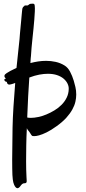

<svg xmlns="http://www.w3.org/2000/svg" viewBox="-20 -708 459 1023"><path d="M84 -499Q85 -512.7 86.4 -529.5Q87.9 -546.4 89.6 -563.7Q91.3 -581.1 92.8 -597.7Q94.2 -614.3 95.5 -627.9Q96.7 -641.6 97.7 -650.6Q98.6 -659.7 99.1 -662.1Q100.6 -667 102.3 -669.4Q104 -671.9 105.5 -672.9Q106.9 -673.8 108.2 -674.3Q109.4 -674.8 109.9 -676.8Q110.8 -678.7 113.5 -679Q116.2 -679.2 119.6 -679Q123 -678.7 126 -679Q128.9 -679.2 130.9 -681.2Q134.8 -684.1 137.5 -686Q140.1 -688 147 -688Q155.3 -689 159.7 -687.7Q164.1 -686.5 165 -678.2Q166.5 -665 165.5 -645.8Q164.6 -626.5 162.8 -603.5Q161.1 -580.6 158.4 -554.9Q155.8 -529.3 153.1 -503.9Q150.4 -478.5 148.2 -454.3Q146 -430.2 145 -410.2Q144 -406.7 143.6 -397Q143.1 -387.2 142.1 -372.1Q162.6 -377.4 183.3 -380.6Q204.1 -383.8 226.1 -383.8Q251.5 -383.8 276.9 -378.2Q302.2 -372.6 324.2 -358.9Q341.3 -348.6 353.3 -326.2Q365.2 -303.7 373 -277.8Q377.4 -262.7 381.8 -244.4Q386.2 -226.1 386.2 -204.1Q386.2 -185.5 381.6 -165.5Q377 -145.5 365.2 -124.3Q353.5 -103 333.5 -80.8Q313.5 -58.6 282.2 -36.1Q252 -14.2 228.3 -2.7Q204.6 8.8 188 13.2Q171.4 17.6 162.4 17.3Q153.3 17.1 151.9 16.1Q147.5 13.2 143.1 5.1Q138.7 -2.9 130.9 -12.2Q126.5 -16.6 123 -24.9Q120.6 22 119.9 66.4Q119.1 110.8 119.1 149.9Q119.1 174.3 119.6 195.6Q120.1 216.8 121.1 233.9Q121.1 240.2 121.8 246.3Q122.6 252.4 122.3 257.3Q122.1 262.2 120.1 265.1Q118.2 268.1 112.8 268.1Q103 268.1 97.9 272.7Q92.8 277.3 85.9 287.1Q82 291.5 77.6 293.7Q73.2 295.9 68.6 293.7Q64 291.5 59.3 284.4Q54.7 277.3 50.8 263.2Q49.3 257.3 48.1 247.8Q46.9 238.3 46.1 223.9Q45.4 209.5 45.2 189.2Q44.9 168.9 44.9 141.1L46.9 -27.8Q47.9 -78.1 51.8 -140.4Q55.7 -202.6 61 -266.1Q48.8 -261.2 38.6 -258.8Q28.3 -256.3 25.9 -257.8Q21 -259.8 19.5 -262.2Q18.1 -264.6 17.6 -266.8Q17.1 -269 16.4 -270.8Q15.6 -272.5 12.2 -272.9Q8.8 -273.4 6.3 -275.9Q3.9 -278.3 3.2 -280.8Q2.4 -283.2 3.7 -285.4Q4.9 -287.6 8.8 -288.1Q12.2 -288.6 9.8 -290.8Q7.3 -293 5.1 -296.6Q2.9 -300.3 3.9 -305.9Q4.9 -311.5 16.1 -318.8Q22 -322.8 35.6 -330.3Q49.3 -337.9 67.9 -346.2ZM234.9 -314.9Q213.9 -314.9 189.2 -310.3Q164.6 -305.7 136.2 -294.9Q132.8 -250.5 130.1 -195.8Q127.4 -141.1 125 -82Q128.9 -80.6 134.5 -80.3Q140.1 -80.1 146 -80.1Q162.1 -80.1 183.3 -84.5Q204.6 -88.9 226.6 -97.9Q248.5 -106.9 270 -119.9Q291.5 -132.8 308.3 -149.9Q325.2 -167 335.4 -188Q345.7 -209 346.2 -233.9Q346.7 -248.5 339.6 -262.9Q332.5 -277.3 318.6 -289.1Q304.7 -300.8 283.7 -307.9Q262.7 -314.9 234.9 -314.9Z"/></svg>

Font: Oregano
Style: Regular
Weight: 400
Version: Version 1.000